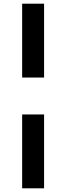

<svg xmlns="http://www.w3.org/2000/svg" viewBox="-20 -1020 359 1040"><path d="M100 -600H218.8V-1000H100ZM100 0H218.8V-400H100Z"/></svg>

Font: Basalte Marquee
Style: Regular
Weight: 400
Designer: Ange Degheest & Benjamin Gomez & Eugénie Bidaut
Foundry: Velvetyne Type Foundry
Version: Version 1.000;FEAKit 1.0